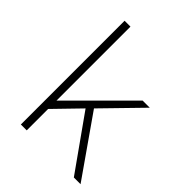

<svg xmlns="http://www.w3.org/2000/svg" viewBox="-210 -856 971 971"><g transform="rotate(45 275.5 -371.0)"><path d="M488 0 283 -289 151 -153V0H109V-742H151V-213L459 -521H510L313 -319L536 0Z"/></g></svg>

Font: Gontserrat ExtraLight
Style: Regular
Weight: 275
Designer: Julieta Ulanovsky
Foundry: Julieta Ulanovsky
Version: Version 6.001